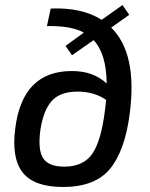

<svg xmlns="http://www.w3.org/2000/svg" viewBox="-20 -732 597 765"><path d="M495 -673 423 -622Q528 -519 497 -280Q478 -132 418.5 -59.5Q359 13 231 13Q116 13 70.5 -44.5Q25 -102 41 -222Q70 -449 266 -449Q353 -449 405 -399Q404 -518 353 -572L267 -512L241 -549L314 -602Q264 -630 167 -628L182 -698Q307 -703 385 -653L468 -712ZM236 -68Q312 -68 347.5 -119Q383 -170 398 -291Q402 -322 403 -334Q355 -367 289 -367Q220 -367 186.5 -330Q153 -293 141 -215Q130 -135 152 -101.5Q174 -68 236 -68Z"/></svg>

Font: Exo 2.0 Medium
Style: Italic
Weight: 500
Italic angle: -8°
Designer: Natanael Gama
Version: Version 1.001;PS 001.001;hotconv 1.0.70;makeotf.lib2.5.58329